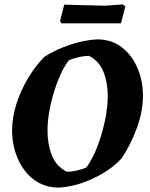

<svg xmlns="http://www.w3.org/2000/svg" viewBox="-20 -841 683 873"><path d="M249 12Q181 12 133 -25Q85 -62 60 -121.5Q35 -181 35 -248Q35 -306 54 -366.5Q73 -427 106 -483Q139 -539 182 -583Q234 -616 298.5 -637.5Q363 -659 421 -662Q488 -662 534.5 -625.5Q581 -589 605.5 -530.5Q630 -472 630 -406Q630 -334 602 -258Q574 -182 533 -121Q499 -84 452 -55.5Q405 -27 352.5 -9Q300 9 249 12ZM284 -60Q306 -60 333 -66.5Q360 -73 373 -80Q401 -118 423 -175.5Q445 -233 457.5 -294Q470 -355 470 -404Q470 -465 450.5 -514Q431 -563 385 -587Q362 -587 335 -580.5Q308 -574 292 -566Q264 -528 242.5 -472Q221 -416 208.5 -357Q196 -298 196 -248Q196 -186 215.5 -135.5Q235 -85 284 -60ZM259 -735 253 -745 272 -820Q301 -819 335.5 -818Q370 -817 402.5 -816.5Q435 -816 457 -815L538 -821L550 -812L530 -735Z"/></svg>

Font: Labrada
Style: Bold Italic
Weight: 700
Italic angle: -7°
Designer: Mercedes Jáuregui
Foundry: Omnibus-Type Team
Version: Version 1.000; ttfautohint (v1.8.4.7-5d5b)